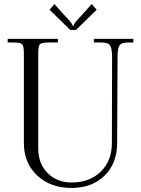

<svg xmlns="http://www.w3.org/2000/svg" viewBox="-20 -911 696 949"><path d="M356 -763H327L225 -863L249 -891L287 -848Q294 -840 306 -827.5Q318 -815 323 -809.5Q328 -804 333 -796.5Q338 -789 339 -784H344Q345 -788 347.5 -793Q350 -798 355.5 -804.5Q361 -811 365.5 -816Q370 -821 379.5 -831Q389 -841 395 -848L433 -891L458 -863ZM18 -719H266V-701H222Q186 -701 177.5 -692.5Q169 -684 169 -648V-177Q169 -102 215.5 -55.5Q262 -9 333 -9Q423 -9 478 -62.5Q533 -116 533 -204L534 -630Q534 -670 524.5 -685.5Q515 -701 481 -701H444V-719H639V-701H613Q579 -701 570 -685.5Q561 -670 561 -630L559 -204Q559 -104 497 -43Q435 18 333 18Q230 18 164 -43.5Q98 -105 98 -204V-648Q98 -684 89 -692.5Q80 -701 44 -701H18Z"/></svg>

Font: Foglihten068fMac
Style: Regular
Weight: 500
Designer: gluk (gluksza@wp.pl)
Foundry: gluk (gluksza@wp.pl)
Version: Version 0.68